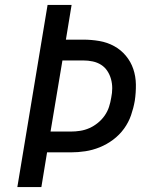

<svg xmlns="http://www.w3.org/2000/svg" viewBox="-20 -755 640 775"><path d="M50 0 172 -735H269L246 -595H316Q349 -595 381 -589.5Q413 -584 440.5 -569Q468 -554 488 -530Q508 -506 518 -476.5Q528 -447 528.5 -414Q529 -381 524 -348Q519 -319 509 -290Q499 -261 480.5 -235.5Q462 -210 436.5 -191Q411 -172 382.5 -160.5Q354 -149 324.5 -144.5Q295 -140 266 -140H170L147 0ZM184 -224H266Q285 -224 304 -227Q323 -230 341 -238Q359 -246 375 -259Q391 -272 402.5 -288.5Q414 -305 420 -323.5Q426 -342 429 -361Q433 -380 433 -399Q433 -418 428 -436Q423 -454 413 -469Q403 -484 388 -493.5Q373 -503 354.5 -507Q336 -511 316 -511H232Z"/></svg>

Font: Iosevka Curly Medium Extended
Style: Italic
Weight: 500
Width: 7
Italic angle: -9°
Monospace: yes
Designer: Belleve Invis
Foundry: Belleve Invis
Version: Version 11.1.0; ttfautohint (v1.8.3)